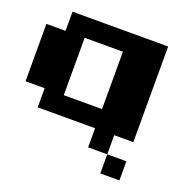

<svg xmlns="http://www.w3.org/2000/svg" viewBox="-135 -691 1048 1048"><g transform="rotate(20 389.0 -167.0)"><path d="M222.2 -111.1H444.4V-444.4H222.2ZM666.7 222.2H555.6V111.1H666.7ZM444.4 0H111.1V-111.1H0V-444.4H111.1V-555.6H666.7V0H555.6V111.1H444.4Z"/></g></svg>

Font: Pixeloid Sans
Style: Bold
Weight: 700
Monospace: yes
Designer: GGBot
Version: 0.3